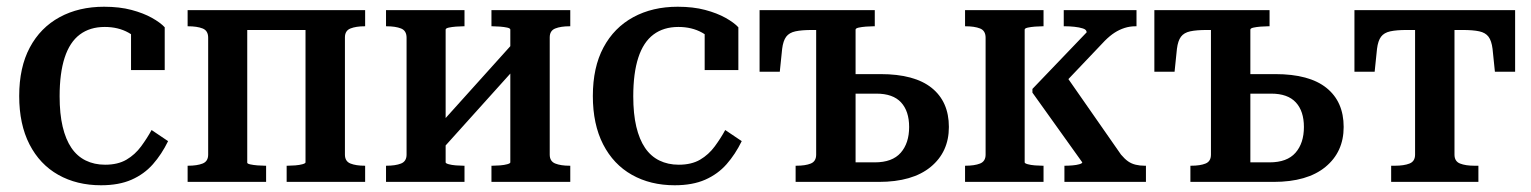

<svg xmlns="http://www.w3.org/2000/svg" viewBox="-20 -540 4545 570"><path d="M292 -51Q330 -51 355.5 -66Q381 -81 399 -105.5Q417 -130 430 -154L479 -121Q460 -82 434 -52.5Q408 -23 370.5 -6.5Q333 10 280 10Q208 10 153 -21Q98 -52 67.5 -111.5Q37 -171 37 -255Q37 -340 68.5 -399Q100 -458 157 -489Q214 -520 289 -520Q335 -520 370.5 -510.5Q406 -501 431 -487Q456 -473 469 -459V-332H369V-456Q380 -455 388.5 -449.5Q397 -444 402 -435Q407 -426 408.5 -415.5Q410 -405 408 -394Q392 -426 361.5 -443Q331 -460 291 -460Q247 -460 217 -437.5Q187 -415 172 -369Q157 -323 157 -254Q157 -202 166 -164Q175 -126 192 -101Q209 -76 234.5 -63.5Q260 -51 292 -51Z M598 -81V-428Q598 -449 581.5 -455.5Q565 -462 538 -462H537V-510H714V-57Q714 -54 723 -52Q732 -50 744.5 -49Q757 -48 767 -48H770V0H537V-48H538Q565 -48 581.5 -54.5Q598 -61 598 -81ZM887 -58V-510H1064V-462H1063Q1037 -462 1020.5 -455.5Q1004 -449 1004 -429V-81Q1004 -61 1020.5 -54.5Q1037 -48 1063 -48H1064V0H831V-48H834Q844 -48 856.5 -49Q869 -50 878 -52.5Q887 -55 887 -58ZM664 -451V-510H950V-451Z M1187 -81V-428Q1187 -449 1170.5 -455.5Q1154 -462 1127 -462H1126V-510H1359V-462H1356Q1346 -462 1333.5 -461Q1321 -460 1312 -458Q1303 -456 1303 -452V-58Q1303 -55 1312 -52.5Q1321 -50 1333.5 -49Q1346 -48 1356 -48H1359V0H1126V-48H1127Q1154 -48 1170.5 -54.5Q1187 -61 1187 -81ZM1495 -58V-452Q1495 -456 1486 -458Q1477 -460 1464.5 -461Q1452 -462 1442 -462H1439V-510H1673V-462H1671Q1645 -462 1628.5 -455.5Q1612 -449 1612 -429V-81Q1612 -61 1628.5 -54.5Q1645 -48 1671 -48H1673V0H1439V-48H1442Q1452 -48 1464.5 -49Q1477 -50 1486 -52.5Q1495 -55 1495 -58ZM1292 -96 1253 -134 1505 -414 1544 -376Z M1995 -51Q2033 -51 2058.5 -66Q2084 -81 2102 -105.5Q2120 -130 2133 -154L2182 -121Q2163 -82 2137 -52.5Q2111 -23 2073.5 -6.5Q2036 10 1983 10Q1911 10 1856 -21Q1801 -52 1770.5 -111.5Q1740 -171 1740 -255Q1740 -340 1771.5 -399Q1803 -458 1860 -489Q1917 -520 1992 -520Q2038 -520 2073.5 -510.5Q2109 -501 2134 -487Q2159 -473 2172 -459V-332H2072V-456Q2083 -455 2091.5 -449.5Q2100 -444 2105 -435Q2110 -426 2111.5 -415.5Q2113 -405 2111 -394Q2095 -426 2064.5 -443Q2034 -460 1994 -460Q1950 -460 1920 -437.5Q1890 -415 1875 -369Q1860 -323 1860 -254Q1860 -202 1869 -164Q1878 -126 1895 -101Q1912 -76 1937.5 -63.5Q1963 -51 1995 -51Z M2520 -58H2577Q2629 -58 2654 -86.5Q2679 -115 2679 -163Q2679 -210 2655 -236Q2631 -262 2582 -262H2495V-320H2594Q2695 -320 2746 -279Q2797 -238 2797 -163Q2797 -89 2743 -44.5Q2689 0 2589 0H2342V-48H2344Q2371 -48 2387 -54.5Q2403 -61 2403 -81V-510H2577V-462H2573Q2563 -462 2550.5 -461Q2538 -460 2529 -458Q2520 -456 2520 -452ZM2470 -451H2391Q2360 -451 2341.5 -447Q2323 -443 2314 -431Q2305 -419 2302 -395L2295 -327H2235V-510H2470Z M2906 -81V-428Q2906 -449 2889.5 -455.5Q2873 -462 2846 -462H2845V-510H3078V-462H3075Q3065 -462 3052.5 -461Q3040 -460 3031 -458Q3022 -456 3022 -452V-58Q3022 -55 3031 -52.5Q3040 -50 3052.5 -49Q3065 -48 3075 -48H3078V0H2845V-48H2846Q2873 -48 2889.5 -54.5Q2906 -61 2906 -81ZM3382 0H3140V-48H3142Q3152 -48 3164 -49Q3176 -50 3184.5 -52.5Q3193 -55 3193 -58L3045 -265V-276L3206 -444Q3206 -452 3195 -455.5Q3184 -459 3169.5 -460.5Q3155 -462 3143 -462H3138V-510H3354V-462H3351Q3334 -462 3318.5 -457Q3303 -452 3289 -443Q3275 -434 3260 -419L3125 -277L3138 -325L3308 -81Q3319 -68 3329 -61Q3339 -54 3351.5 -51Q3364 -48 3378 -48H3382Z M3692 -58H3749Q3801 -58 3826 -86.5Q3851 -115 3851 -163Q3851 -210 3827 -236Q3803 -262 3754 -262H3667V-320H3766Q3867 -320 3918 -279Q3969 -238 3969 -163Q3969 -89 3915 -44.5Q3861 0 3761 0H3514V-48H3516Q3543 -48 3559 -54.5Q3575 -61 3575 -81V-510H3749V-462H3745Q3735 -462 3722.5 -461Q3710 -460 3701 -458Q3692 -456 3692 -452ZM3642 -451H3563Q3532 -451 3513.5 -447Q3495 -443 3486 -431Q3477 -419 3474 -395L3467 -327H3407V-510H3642Z M4239 -451V-510H4478V-327H4418L4411 -395Q4408 -419 4399 -431Q4390 -443 4371.5 -447Q4353 -451 4322 -451ZM4240 -451H4156Q4126 -451 4107.5 -447Q4089 -443 4080 -431Q4071 -419 4068 -395L4061 -327H4001V-510H4240ZM4298 -81Q4298 -61 4314.5 -54.5Q4331 -48 4357 -48H4369V0H4110V-48H4121Q4148 -48 4164.5 -54.5Q4181 -61 4181 -81V-510H4298Z"/></svg>

Font: Roboto Serif 28pt Condensed Medium
Style: Regular
Weight: 500
Width: 3
Designer: Greg Gazdowicz
Foundry: Commercial Type
Version: Version 1.008